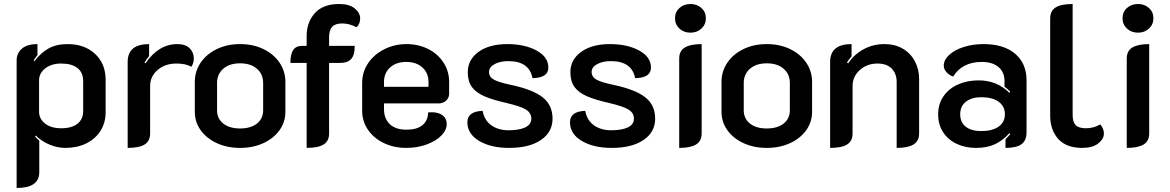

<svg xmlns="http://www.w3.org/2000/svg" viewBox="-20 -729 5838 958"><path d="M63 -428Q63 -463 89 -486Q115 -509 167 -509V-454Q154 -438 148 -428L152 -424Q183 -465 222 -487Q261 -509 318 -509Q402 -509 454.5 -460Q507 -411 507 -331V-169Q507 -116 481 -75.5Q455 -35 409.5 -13Q364 9 306 9Q266 9 226 -8Q186 -25 158 -53L155 -48Q161 -40 176 -27V130Q176 209 63 209ZM395 -175V-324Q395 -367 366.5 -389.5Q338 -412 285 -412Q237 -412 206 -388Q175 -364 175 -329V-171Q175 -136 205 -112.5Q235 -89 285 -89Q338 -89 366.5 -111.5Q395 -134 395 -175Z M729 -300V-63Q729 -25 701.5 -8Q674 9 617 9V-420Q617 -509 724 -509V-449Q710 -433 701 -417L706 -413Q771 -509 865 -509Q905 -509 926 -488.5Q947 -468 947 -437Q947 -414 935 -396Q906 -412 861 -412Q803 -412 766 -379.5Q729 -347 729 -300Z M952 -172V-320Q952 -373 981 -416Q1010 -459 1061.5 -484Q1113 -509 1178 -509Q1243 -509 1294.5 -484Q1346 -459 1375 -416Q1404 -373 1404 -320V-172Q1404 -120 1374.5 -79Q1345 -38 1293.5 -14.5Q1242 9 1178 9Q1114 9 1062.5 -14.5Q1011 -38 981.5 -79Q952 -120 952 -172ZM1293 -179V-315Q1293 -359 1262 -386Q1231 -413 1178 -413Q1125 -413 1094 -386Q1063 -359 1063 -315V-179Q1063 -137 1094 -112.5Q1125 -88 1178 -88Q1231 -88 1262 -112.5Q1293 -137 1293 -179Z M1510 -415H1429Q1429 -459 1443 -479.5Q1457 -500 1485 -500H1510V-548Q1510 -618 1551 -663.5Q1592 -709 1672 -709Q1723 -709 1750 -687Q1777 -665 1777 -637Q1777 -610 1759 -593Q1723 -612 1688 -612Q1653 -612 1637.5 -595.5Q1622 -579 1622 -543V-500H1750Q1750 -455 1732.5 -435Q1715 -415 1676 -415H1622V-63Q1622 -25 1594.5 -8Q1567 9 1510 9Z M1787 -177V-315Q1787 -370 1817 -414Q1847 -458 1898 -483.5Q1949 -509 2008 -509Q2067 -509 2115.5 -485Q2164 -461 2192.5 -417.5Q2221 -374 2221 -320V-261Q2221 -241 2206 -227Q2191 -213 2168 -213H1896V-184Q1896 -138 1924.5 -110Q1953 -82 2008 -82Q2062 -82 2089 -105.5Q2116 -129 2116 -168Q2122 -169 2134 -169Q2168 -169 2188.5 -153.5Q2209 -138 2209 -110Q2209 -80 2182 -52.5Q2155 -25 2108.5 -8Q2062 9 2007 9Q1946 9 1895.5 -15Q1845 -39 1816 -81.5Q1787 -124 1787 -177ZM2118 -296V-320Q2118 -365 2087.5 -392.5Q2057 -420 2007 -420Q1957 -420 1926.5 -392.5Q1896 -365 1896 -320V-296Z M2312 -119Q2312 -173 2388 -176Q2397 -128 2432 -103.5Q2467 -79 2517 -79Q2571 -79 2601 -93.5Q2631 -108 2631 -137Q2631 -165 2605.5 -181.5Q2580 -198 2508 -215Q2437 -231 2396 -249Q2355 -267 2334.5 -295Q2314 -323 2314 -369Q2314 -431 2367.5 -470Q2421 -509 2511 -509Q2598 -509 2657 -477Q2716 -445 2716 -392Q2716 -366 2696.5 -353Q2677 -340 2637 -339Q2621 -424 2516 -424Q2475 -424 2447.5 -409Q2420 -394 2420 -370Q2420 -345 2444.5 -331.5Q2469 -318 2527 -306Q2637 -283 2687 -244Q2737 -205 2737 -137Q2737 -70 2679 -30.5Q2621 9 2520 9Q2429 9 2370.5 -26Q2312 -61 2312 -119Z M2824 -119Q2824 -173 2900 -176Q2909 -128 2944 -103.5Q2979 -79 3029 -79Q3083 -79 3113 -93.5Q3143 -108 3143 -137Q3143 -165 3117.5 -181.5Q3092 -198 3020 -215Q2949 -231 2908 -249Q2867 -267 2846.5 -295Q2826 -323 2826 -369Q2826 -431 2879.5 -470Q2933 -509 3023 -509Q3110 -509 3169 -477Q3228 -445 3228 -392Q3228 -366 3208.5 -353Q3189 -340 3149 -339Q3133 -424 3028 -424Q2987 -424 2959.5 -409Q2932 -394 2932 -370Q2932 -345 2956.5 -331.5Q2981 -318 3039 -306Q3149 -283 3199 -244Q3249 -205 3249 -137Q3249 -70 3191 -30.5Q3133 9 3032 9Q2941 9 2882.5 -26Q2824 -61 2824 -119Z M3348 -638Q3348 -669 3370 -689Q3392 -709 3425 -709Q3458 -709 3480 -689Q3502 -669 3502 -638Q3502 -607 3480 -586.5Q3458 -566 3425 -566Q3392 -566 3370 -586.5Q3348 -607 3348 -638ZM3369 -437Q3369 -475 3397 -492Q3425 -509 3481 -509V-63Q3481 -25 3453 -8Q3425 9 3369 9Z M3580 -172V-320Q3580 -373 3609 -416Q3638 -459 3689.5 -484Q3741 -509 3806 -509Q3871 -509 3922.5 -484Q3974 -459 4003 -416Q4032 -373 4032 -320V-172Q4032 -120 4002.5 -79Q3973 -38 3921.5 -14.5Q3870 9 3806 9Q3742 9 3690.5 -14.5Q3639 -38 3609.5 -79Q3580 -120 3580 -172ZM3921 -179V-315Q3921 -359 3890 -386Q3859 -413 3806 -413Q3753 -413 3722 -386Q3691 -359 3691 -315V-179Q3691 -137 3722 -112.5Q3753 -88 3806 -88Q3859 -88 3890 -112.5Q3921 -137 3921 -179Z M4122 -420Q4122 -509 4229 -509V-448Q4217 -435 4206 -417L4212 -413Q4241 -457 4288.5 -483Q4336 -509 4393 -509Q4445 -509 4484 -486.5Q4523 -464 4544.5 -424Q4566 -384 4566 -335V-63Q4566 -25 4538 -8Q4510 9 4454 9V-320Q4454 -361 4429.5 -386.5Q4405 -412 4358 -412Q4306 -412 4270 -379.5Q4234 -347 4234 -300V-63Q4234 -25 4206.5 -8Q4179 9 4122 9Z M4661 -158Q4661 -210 4687.5 -248.5Q4714 -287 4760 -307.5Q4806 -328 4863 -328Q4954 -328 5016 -266L5021 -271Q5003 -289 4992 -297V-325Q4992 -369 4962 -394.5Q4932 -420 4878 -420Q4830 -420 4794 -401.5Q4758 -383 4736 -347Q4716 -354 4702.5 -369Q4689 -384 4689 -401Q4689 -430 4716 -455Q4743 -480 4788.5 -494.5Q4834 -509 4887 -509Q4989 -509 5045.5 -460.5Q5102 -412 5102 -328V-69Q5102 -28 5077 -9.5Q5052 9 4997 9V-34Q5015 -52 5021 -60L5016 -64Q4984 -28 4944.5 -9.5Q4905 9 4850 9Q4797 9 4754 -11Q4711 -31 4686 -69Q4661 -107 4661 -158ZM4994 -159Q4994 -199 4962.5 -221.5Q4931 -244 4877 -244Q4828 -244 4799.5 -221.5Q4771 -199 4771 -159Q4771 -118 4799 -96.5Q4827 -75 4876 -75Q4931 -75 4962.5 -97Q4994 -119 4994 -159Z M5220 -152V-637Q5220 -675 5247.5 -692Q5275 -709 5332 -709V-156Q5332 -120 5347.5 -104.5Q5363 -89 5398 -89Q5437 -89 5469 -108Q5478 -100 5483 -87.5Q5488 -75 5488 -63Q5488 -35 5459.5 -13Q5431 9 5380 9Q5300 9 5260 -36Q5220 -81 5220 -152Z M5581 -638Q5581 -669 5603 -689Q5625 -709 5658 -709Q5691 -709 5713 -689Q5735 -669 5735 -638Q5735 -607 5713 -586.5Q5691 -566 5658 -566Q5625 -566 5603 -586.5Q5581 -607 5581 -638ZM5602 -437Q5602 -475 5630 -492Q5658 -509 5714 -509V-63Q5714 -25 5686 -8Q5658 9 5602 9Z"/></svg>

Font: K2D SemiBold
Style: Regular
Weight: 600
Designer: Katatrad Aksorn Co.,Ltd.
Foundry: Cadson Demak Co.,Ltd.
Version: Version 1.000; ttfautohint (v1.6)